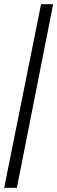

<svg xmlns="http://www.w3.org/2000/svg" viewBox="-20 -780 275 921"><path d="M0 121 177 -760H235L61 121Z"/></svg>

Font: Noto Serif Armenian ExtraCondensed
Style: Bold
Weight: 700
Width: 2
Designer: Monotype Design Team
Foundry: Monotype Imaging Inc.
Version: Version 2.008; ttfautohint (v1.8.4.7-5d5b)